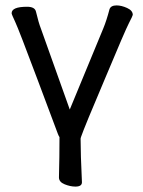

<svg xmlns="http://www.w3.org/2000/svg" viewBox="-20 -512 530 710"><path d="M259 178Q240 178 219 169.5Q198 161 198 144Q200 68 200 -5Q197 -9 194 -17Q191 -25 120 -214.5Q49 -404 36 -431.5Q23 -459 23 -463Q23 -487 80 -487Q109 -487 113 -469Q123 -427 131 -407L238 -107L362 -407Q374 -436 385 -478Q390 -492 411 -492Q429 -492 450 -482.5Q471 -473 471 -457Q471 -454 457 -427Q443 -400 369 -223Q292 -42 279 -4Q279 -1 278 0Q278 56 283 162Q283 178 259 178Z"/></svg>

Font: ToneOZ-Pinyin-WenKai-Medium
Style: Medium
Weight: 700
Designer: Fontworks Inc.
Foundry: ToneOZ
Version: Version 0.240331